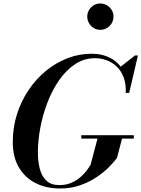

<svg xmlns="http://www.w3.org/2000/svg" viewBox="-20 -1067 808 1097"><path d="M323.5 10Q244 10 183 -21Q122 -52 87.5 -111.2Q53 -170.5 53 -255Q53 -339 77 -414.5Q101 -490 143.8 -553.2Q186.5 -616.5 243.2 -662.8Q300 -709 366.2 -734.5Q432.5 -760 503.5 -760Q565.5 -760 613.8 -733.8Q662 -707.5 687.8 -657.5Q713.5 -607.5 709.5 -536H698.5Q700.5 -587.5 686.5 -624.8Q672.5 -662 647.2 -686.2Q622 -710.5 589.8 -722.5Q557.5 -734.5 522.5 -734.5Q460 -734.5 408.8 -700.2Q357.5 -666 317.8 -608.8Q278 -551.5 251 -481Q224 -410.5 210.2 -336.5Q196.5 -262.5 196.5 -195.5Q196.5 -144.5 207.5 -102.2Q218.5 -60 245 -34.8Q271.5 -9.5 319 -9.5Q357.5 -9.5 387.5 -22.5Q417.5 -35.5 439.2 -54.5Q461 -73.5 475.5 -93Q490 -112.5 497.5 -125L539 -282.5H679L648.5 -165Q631.5 -141.5 601.8 -111.5Q572 -81.5 530.2 -53.8Q488.5 -26 436.5 -8Q384.5 10 323.5 10ZM444.5 -275V-294.5H744.5V-275ZM699 -536 701.5 -579Q698 -604.5 689.5 -631.8Q681 -659 664.5 -682L751 -750H768L718 -536ZM553 -896.5Q532 -896.5 515.2 -907Q498.5 -917.5 488.5 -934.8Q478.5 -952 478.5 -972Q478.5 -992.5 488.5 -1009.5Q498.5 -1026.5 515.2 -1036.8Q532 -1047 553 -1047Q574 -1047 591.2 -1036.8Q608.5 -1026.5 618.5 -1009.5Q628.5 -992.5 628.5 -972Q628.5 -952 618.5 -934.8Q608.5 -917.5 591.2 -907Q574 -896.5 553 -896.5Z"/></svg>

Font: Bodoni Moda 11pt SemiBold
Style: Italic
Weight: 600
Italic angle: -13°
Designer: Owen Earl
Foundry: indestructible type
Version: Version 2.004